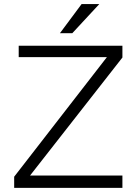

<svg xmlns="http://www.w3.org/2000/svg" viewBox="-20 -912 668 932"><path d="M271 -751 376 -892.1H461.9L331.1 -751ZM48.8 0V-54.2L499 -634.8H70.8V-689.9H574.2V-632.8L126 -60.1H574.2V0Z"/></svg>

Font: HK Grotesk Light
Style: Regular
Weight: 300
Designer: Alfredo Marco Pradil and Stefan Peev
Foundry: Hanken Design Co.
Version: Version 1.045;PS 001.045;hotconv 1.0.88;makeotf.lib2.5.64775